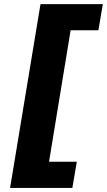

<svg xmlns="http://www.w3.org/2000/svg" viewBox="-20 -754 521 935"><path d="M29.1 161.2 177.2 -734H480.8L459.2 -606.5H323.9L218.8 33.7H354L332.4 161.2Z"/></svg>

Font: Inter P Extra Bold
Style: Italic
Weight: 800
Italic angle: 9.39999°
Designer: Rasmus Andersson
Foundry: rsms
Version: Version 3.018;git-588b23468